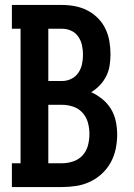

<svg xmlns="http://www.w3.org/2000/svg" viewBox="-20 -755 540 775"><path d="M28 0V-96H63V-639H28V-735H230Q257 -735 283 -730Q309 -725 332.5 -713Q356 -701 375 -682Q394 -663 405.5 -639Q417 -615 421.5 -588.5Q426 -562 426 -536Q426 -513 422.5 -490.5Q419 -468 409 -448Q399 -428 383 -411Q367 -394 348 -383Q372 -372 393 -355Q414 -338 428 -315Q442 -292 447.5 -265Q453 -238 453 -212Q453 -183 447 -154Q441 -125 427 -99.5Q413 -74 391.5 -54Q370 -34 343.5 -21.5Q317 -9 288 -4.5Q259 0 230 0ZM175 -428H230Q250 -428 267.5 -436.5Q285 -445 296 -461Q307 -477 311 -496Q315 -515 315 -534Q315 -553 311 -572Q307 -591 296 -607Q285 -623 267.5 -631Q250 -639 230 -639H175ZM175 -96H230Q253 -96 275.5 -103.5Q298 -111 313.5 -128Q329 -145 335 -168Q341 -191 341 -214Q341 -237 335 -259.5Q329 -282 313.5 -299.5Q298 -317 275.5 -324.5Q253 -332 230 -332H175Z"/></svg>

Font: Iosevka Slab
Style: Bold
Weight: 700
Monospace: yes
Designer: Belleve Invis
Foundry: Belleve Invis
Version: Version 11.1.1; ttfautohint (v1.8.3)